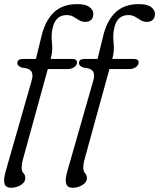

<svg xmlns="http://www.w3.org/2000/svg" viewBox="-21 -732 771 930"><path d="M63 -426.5Q63 -446.5 89.5 -446.5H153L178.5 -550.5Q196.5 -630 238.8 -671Q281 -712 353 -712Q395 -712 413 -697.5Q431 -683 431 -664Q431 -646.5 420.8 -636.2Q410.5 -626 392 -626Q375.5 -626 362.2 -634.2Q349 -642.5 335 -650.8Q321 -659 301.5 -659Q246.5 -659 233 -592.5Q226.5 -560.5 230.8 -523.8Q235 -487 226 -453L224 -446.5H328.5Q352 -446.5 352 -430Q352 -416 338.5 -406.8Q325 -397.5 306.5 -397.5H210.5L90 40Q84 61.5 84 82.5Q84 98.5 92.8 107.2Q101.5 116 101.5 131Q101.5 150.5 80 164Q58.5 177.5 32.5 177.5Q7.5 177.5 1 158Q-5.5 138.5 7 96L133 -344Q141 -372.5 130.2 -387.2Q119.5 -402 85 -404.5Q63 -412 63 -426.5ZM361.5 -426.5Q361.5 -446.5 388 -446.5H451.5L477 -550.5Q495 -630 537.2 -671Q579.5 -712 651.5 -712Q693.5 -712 711.5 -697.5Q729.5 -683 729.5 -664Q729.5 -646.5 719.2 -636.2Q709 -626 690.5 -626Q674 -626 660.8 -634.2Q647.5 -642.5 633.5 -650.8Q619.5 -659 600 -659Q545 -659 531.5 -592.5Q525 -560.5 529.2 -523.8Q533.5 -487 524.5 -453L522.5 -446.5H627Q650.5 -446.5 650.5 -430Q650.5 -416 637 -406.8Q623.5 -397.5 605 -397.5H509L388.5 40Q382.5 61.5 382.5 82.5Q382.5 98.5 391.2 107.2Q400 116 400 131Q400 150.5 378.5 164Q357 177.5 331 177.5Q306 177.5 299.5 158Q293 138.5 305.5 96L431.5 -344Q439.5 -372.5 428.8 -387.2Q418 -402 383.5 -404.5Q361.5 -412 361.5 -426.5Z"/></svg>

Font: Fraunces 9pt SuperSoft Light
Style: Italic
Weight: 300
Italic angle: -16°
Version: Version 1.000;[b76b70a41]